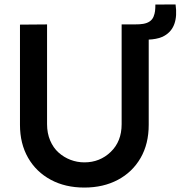

<svg xmlns="http://www.w3.org/2000/svg" viewBox="-20 -830 814 865"><path d="M680 -809.5 771 -810Q785.5 -706 721 -669Q678.5 -644 584 -654V-720Q611.5 -720 625 -722.5Q643 -725.5 654.8 -733.8Q666.5 -742 671.8 -755Q677 -768 678.5 -780.2Q680 -792.5 680 -809.5ZM360 15Q274 15 209 -20Q143 -55.5 106.5 -119.2Q70 -183 70 -267.5V-719L192 -720V-270.5Q192 -230 206 -197Q220 -164 243.8 -142.8Q267.5 -121.5 297.5 -110Q327.5 -98.5 360 -98.5Q430 -98.5 479 -145.8Q528 -193 528 -270.5V-720H650V-267.5Q650 -182 613.5 -118.5Q576.5 -54.5 511 -19.8Q445.5 15 360 15Z"/></svg>

Font: Vortex Mix
Style: Bold
Weight: 700
Designer: Mikhail Sharanda
Foundry: Mikhail Sharanda
Version: Version 4.504;Glyphs 3.1.2 (3151)